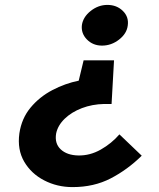

<svg xmlns="http://www.w3.org/2000/svg" viewBox="-20 -744 649 783"><path d="M209 -200Q216 -233 244 -260Q272 -287 314 -303Q356 -319 405 -320H435L445 -498H321L301 -415Q246 -404 193.5 -376.5Q141 -349 104.5 -305Q68 -261 59 -200Q50 -134 78.5 -85Q107 -36 160 -8.5Q213 19 276 19Q363 19 431.5 -16.5Q500 -52 558 -109L467 -196Q435 -159 391 -134Q347 -109 299 -110Q253 -111 227.5 -135Q202 -159 209 -200ZM501 -640Q506 -675 481 -699.5Q456 -724 418 -724Q381 -724 350 -699.5Q319 -675 314 -642Q310 -608 334.5 -583Q359 -558 396 -558Q434 -558 465.5 -582.5Q497 -607 501 -640Z"/></svg>

Font: Jost* 700 Bold Italic
Style: Bold Italic
Weight: 700
Italic angle: -10°
Version: Version 3.200; ttfautohint (v0.97) -l 8 -r 50 -G 200 -x 14 -